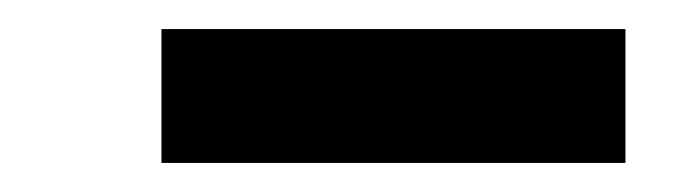

<svg xmlns="http://www.w3.org/2000/svg" viewBox="-20 -749 464 132"><path d="M91 -637V-729H410V-637Z"/></svg>

Font: Lexend Deca SemiBold
Style: Regular
Weight: 600
Designer: Bonnie Shaver-Troup, Thomas Jockin
Foundry: Lexend
Version: Version 1.008; ttfautohint (v1.8.4.7-5d5b)